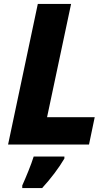

<svg xmlns="http://www.w3.org/2000/svg" viewBox="-20 -734 562 975"><path d="M21 0 172 -714H341L219 -139H461L432 0ZM93 208Q107 177 124 135Q141 93 151 61H307V71Q286 107 256.5 146Q227 185 194 221H93Z"/></svg>

Font: Noto Sans ExtraBold
Style: Italic
Weight: 800
Italic angle: -12°
Designer: Monotype Design Team
Foundry: Monotype Imaging Inc.
Version: Version 2.013; ttfautohint (v1.8.4.7-5d5b)